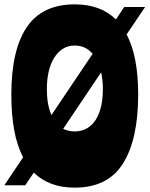

<svg xmlns="http://www.w3.org/2000/svg" viewBox="-34 -850 686 881"><path d="M309 -830Q369 -830 416 -812.5Q463 -795 498 -761L536 -818H632L547 -692Q600 -592 600 -416Q600 -211 530.5 -100Q461 11 309 11Q249 11 202.5 -6.5Q156 -24 121 -58L82 0H-14L72 -128Q44 -182 31 -253.5Q18 -325 18 -416Q18 -621 89 -725.5Q160 -830 309 -830ZM181 -441Q181 -370 202 -322L391 -603Q359 -641 309 -641Q277 -641 253.5 -625.5Q230 -610 213.5 -583Q197 -556 189 -519.5Q181 -483 181 -441ZM309 -247Q341 -247 365.5 -261.5Q390 -276 406 -301.5Q422 -327 430 -362.5Q438 -398 438 -441Q438 -481 430 -518L256 -259Q280 -247 309 -247Z"/></svg>

Font: Ranchers
Style: Regular
Weight: 400
Designer: Pablo Impallari, Brenda Gallo
Foundry: Pablo Impallari, Brenda Gallo
Version: Version 1.000; ttfautohint (v0.8) -G 200 -r 50